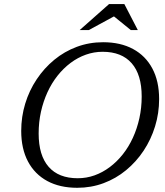

<svg xmlns="http://www.w3.org/2000/svg" viewBox="-20 -884 786 914"><path d="M164 -248.5Q164 -144.5 211.5 -90Q259 -35.5 350 -35.5Q391.5 -35.5 430 -49.2Q468.5 -63 502.5 -88.5Q536.5 -114 564.5 -149.2Q592.5 -184.5 612.5 -228Q632.5 -271.5 643.5 -321.2Q654.5 -371 654.5 -424.5Q654.5 -528.5 606.8 -583Q559 -637.5 468.5 -637.5Q427.5 -637.5 388.8 -623.8Q350 -610 316 -584.5Q282 -559 254 -523.8Q226 -488.5 206 -445Q186 -401.5 175 -352Q164 -302.5 164 -248.5ZM737.5 -412.5Q737.5 -345 718.2 -282.5Q699 -220 663.8 -166.8Q628.5 -113.5 580.2 -73.8Q532 -34 473 -12Q414 10 347.5 10Q265 10 205.2 -22.2Q145.5 -54.5 113.2 -115.2Q81 -176 81 -260.5Q81 -328 100 -390.5Q119 -453 154.5 -506.2Q190 -559.5 238.2 -599.2Q286.5 -639 345.5 -661Q404.5 -683 471 -683Q553.5 -683 613.2 -650.8Q673 -618.5 705.2 -558Q737.5 -497.5 737.5 -412.5ZM359.5 -741 499 -864.5H572L636 -741H602.5L517.5 -810H530L403 -741Z"/></svg>

Font: Newsreader 17pt
Style: Italic
Weight: 400
Italic angle: -17°
Version: Version 1.003